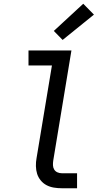

<svg xmlns="http://www.w3.org/2000/svg" viewBox="-20 -1004 540 1024"><path d="M310 0Q288 0 267 -3.5Q246 -7 228 -16.5Q210 -26 197 -42Q184 -58 178 -77Q172 -96 171.5 -118Q171 -140 175 -161L257 -655H132V-735H361L264 -148Q262 -135 262.5 -122.5Q263 -110 269 -100Q275 -90 286 -85Q297 -80 310 -80H391V0ZM314 -791 267 -839 424 -984 481 -926Z"/></svg>

Font: Iosevka SS04 Medium
Style: Italic
Weight: 500
Italic angle: -9°
Monospace: yes
Designer: Belleve Invis
Foundry: Belleve Invis
Version: Version 19.0.0; ttfautohint (v1.8.4)